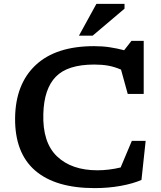

<svg xmlns="http://www.w3.org/2000/svg" viewBox="-20 -955 825 986"><path d="M480 -80.5Q539 -80.5 599.5 -95L657 -231.5H728L706.5 -31Q663 -12 600 -0.5Q537 11 466 11Q265 11 160.5 -79.2Q56 -169.5 57.5 -348.5Q59.5 -523.5 163.2 -620.8Q267 -718 463 -718Q506.5 -718 544.2 -712.2Q582 -706.5 617.5 -697L655 -745H718V-472.5H636L601.5 -597.5Q568 -612 535.8 -617.8Q503.5 -623.5 464 -623.5Q327.5 -623.5 266.8 -561.2Q206 -499 202.5 -370.5Q198 -223 273 -151.8Q348 -80.5 480 -80.5ZM385.5 -772 475 -935H619.5V-910.5L456 -772Z"/></svg>

Font: Newsreader 6pt Medium
Style: Regular
Weight: 500
Designer: Hugues Gentile
Foundry: Production Type
Version: Version 1.003; ttfautohint (v1.8.3)